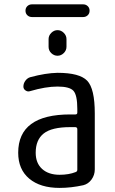

<svg xmlns="http://www.w3.org/2000/svg" viewBox="-20 -872 540 901"><path d="M309.6 -275.4Q222.7 -275.4 185.1 -245.6Q147.5 -215.8 147.5 -155.3Q147.5 -106.4 177.7 -79.1Q208 -51.8 259.8 -51.8Q302.7 -51.8 335 -64.5Q342.8 -67.4 342.8 -75.2V-265.6Q342.8 -274.4 334 -275.4ZM259.8 9.8Q168.9 9.8 117.2 -33.7Q65.4 -77.1 65.4 -155.3Q65.4 -335 309.6 -335H334Q342.8 -335 342.8 -343.8V-360.4Q342.8 -425.8 324.7 -445.8Q306.6 -465.8 250 -465.8Q194.3 -465.8 121.1 -444.3Q110.4 -440.4 100.1 -447.3Q89.8 -454.1 89.8 -465.8Q89.8 -480.5 99.1 -493.2Q108.4 -505.9 122.1 -509.8Q194.3 -529.3 250 -530.3Q353.5 -530.3 389.2 -493.2Q424.8 -456.1 424.8 -339.8V-77.1Q424.8 -50.8 409.7 -29.8Q394.5 -8.8 371.1 -2.9Q313.5 9.8 259.8 9.8ZM370.1 -792H129.9Q117.2 -792 108.4 -800.3Q99.6 -808.6 99.6 -821.8Q99.6 -835 108.4 -843.3Q117.2 -851.6 129.9 -851.6H370.1Q382.8 -851.6 391.6 -843.3Q400.4 -835 400.4 -821.8Q400.4 -808.6 391.6 -800.3Q382.8 -792 370.1 -792ZM208 -688.5Q208 -705.1 220.7 -717.8Q233.4 -730.5 250 -730.5Q266.6 -730.5 279.3 -717.8Q292 -705.1 292 -688.5V-652.3Q292 -635.7 279.3 -623Q266.6 -610.4 250 -610.4Q233.4 -610.4 220.7 -622.6Q208 -634.8 208 -652.3Z"/></svg>

Font: Rounded Mgen+ 1mn regular
Style: Regular
Weight: 400
Designer: [Source Han Sans]
Ryoko NISHIZUKA  (kana & ideographs); Paul D. Hunt (Latin, Greek & Cyrillic); Wenlong ZHANG  (bopomofo
Version: Version 1.059.20150602